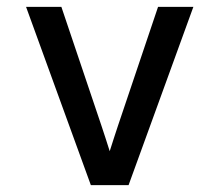

<svg xmlns="http://www.w3.org/2000/svg" viewBox="-20 -540 640 560"><path d="M245 0 56 -520H159L276 -173Q282 -155 288 -136.5Q294 -118 300 -99Q306 -118 312 -136.5Q318 -155 324 -173L441 -520H544L355 0Z"/></svg>

Font: Iosevka SS04 Medium Extended
Style: Regular
Weight: 500
Width: 7
Monospace: yes
Designer: Belleve Invis
Foundry: Belleve Invis
Version: Version 19.0.0; ttfautohint (v1.8.4)